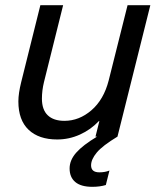

<svg xmlns="http://www.w3.org/2000/svg" viewBox="-20 -528 616 742"><path d="M332 111Q332 138 364 138Q386 138 403 131L389 187Q366 194 337 194Q293 194 271 175.5Q249 157 249 123Q249 91 274.5 62Q300 33 355 0H349L364 -60H362Q331 -27 289 -8Q247 11 201 11Q130 11 90.5 -26.5Q51 -64 51 -136Q51 -167 62 -211L136 -508H224L150 -211Q142 -178 142 -147Q142 -104 164.5 -82.5Q187 -61 229 -61Q286 -61 333.5 -102Q381 -143 400 -217L473 -508H561L434 0Q376 35 354 61.5Q332 88 332 111Z"/></svg>

Font: CST
Style: Italic
Weight: 400
Italic angle: -14°
Version: Version 1.00